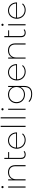

<svg xmlns="http://www.w3.org/2000/svg" viewBox="2351 -3133 979 5721"><g transform="rotate(-90 2840.5 -272.5)"><path d="M127 -655C145 -655 160 -670 160 -688C160 -705 145 -720 127 -720C109 -720 94 -705 94 -687C94 -670 109 -655 127 -655ZM111 0H144V-519H111Z M571 -523C466 -523 391 -472 358 -392V-519H326V0H359V-280C359 -408 438 -492 568 -492C681 -492 747 -427 747 -303V0H780V-305C780 -448 698 -523 571 -523Z M1184 -57C1162 -37 1132 -26 1100 -26C1033 -26 998 -65 998 -135V-490H1169V-519H998V-633H965V-130C965 -49 1011 3 1097 3C1135 3 1176 -9 1201 -33Z M1756 -264C1756 -416 1651 -523 1513 -523C1373 -523 1269 -414 1269 -260C1269 -106 1379 3 1532 3C1608 3 1678 -26 1725 -82L1704 -104C1664 -52 1600 -27 1532 -27C1400 -27 1303 -120 1301 -255H1756ZM1513 -493C1630 -493 1717 -404 1725 -282H1302C1309 -404 1395 -493 1513 -493Z M1919 0H1952V-742H1919Z M2174 0H2207V-742H2174Z M2445 -655C2463 -655 2478 -670 2478 -688C2478 -705 2463 -720 2445 -720C2427 -720 2412 -705 2412 -687C2412 -670 2427 -655 2445 -655ZM2429 0H2462V-519H2429Z M3109 -519V-384C3070 -470 2985 -523 2882 -523C2735 -523 2625 -419 2625 -271C2625 -123 2735 -18 2882 -18C2985 -18 3069 -71 3108 -156V-46C3108 101 3040 167 2895 167C2810 167 2735 139 2682 88L2663 113C2713 166 2801 197 2896 197C3059 197 3141 120 3141 -50V-519ZM2883 -48C2753 -48 2658 -140 2658 -271C2658 -402 2753 -492 2883 -492C3013 -492 3109 -402 3109 -271C3109 -140 3013 -48 2883 -48Z M3791 -264C3791 -416 3686 -523 3548 -523C3408 -523 3304 -414 3304 -260C3304 -106 3414 3 3567 3C3643 3 3713 -26 3760 -82L3739 -104C3699 -52 3635 -27 3567 -27C3435 -27 3338 -120 3336 -255H3791ZM3548 -493C3665 -493 3752 -404 3760 -282H3337C3344 -404 3430 -493 3548 -493Z M4199 -523C4094 -523 4019 -472 3986 -392V-519H3954V0H3987V-280C3987 -408 4066 -492 4196 -492C4309 -492 4375 -427 4375 -303V0H4408V-305C4408 -448 4326 -523 4199 -523Z M4812 -57C4790 -37 4760 -26 4728 -26C4661 -26 4626 -65 4626 -135V-490H4797V-519H4626V-633H4593V-130C4593 -49 4639 3 4725 3C4763 3 4804 -9 4829 -33Z M4962 -655C4980 -655 4995 -670 4995 -688C4995 -705 4980 -720 4962 -720C4944 -720 4929 -705 4929 -687C4929 -670 4944 -655 4962 -655ZM4946 0H4979V-519H4946Z M5629 -264C5629 -416 5524 -523 5386 -523C5246 -523 5142 -414 5142 -260C5142 -106 5252 3 5405 3C5481 3 5551 -26 5598 -82L5577 -104C5537 -52 5473 -27 5405 -27C5273 -27 5176 -120 5174 -255H5629ZM5386 -493C5503 -493 5590 -404 5598 -282H5175C5182 -404 5268 -493 5386 -493Z"/></g></svg>

Font: Talent ExtraLight
Style: Regular
Weight: 200
Designer: Mike Powis
Version: Version 1.001;hotconv 1.0.109;makeotfexe 2.5.65596